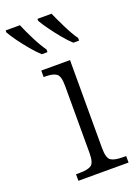

<svg xmlns="http://www.w3.org/2000/svg" viewBox="-201 -826 627 885"><g transform="rotate(-20 113.0 -383.0)"><path d="M24 0V-32H42Q82 -32 99 -43.5Q116 -55 116 -103V-432Q116 -480 99.5 -492Q83 -504 46 -504H37V-536H178V-105Q178 -56 195 -44Q212 -32 253 -32H270V0ZM220 -606Q200 -624 176.5 -652.5Q153 -681 132.5 -709.5Q112 -738 102 -756V-766H171Q186 -732 207 -689.5Q228 -647 248 -619V-606ZM65 -606Q45 -624 21 -652.5Q-3 -681 -23.5 -709.5Q-44 -738 -54 -756V-766H16Q30 -732 51.5 -689.5Q73 -647 93 -619V-606Z"/></g></svg>

Font: Noto Serif SemiCondensed Light
Style: Regular
Weight: 300
Width: 4
Designer: Monotype Design Team
Foundry: Monotype Imaging Inc.
Version: Version 2.013